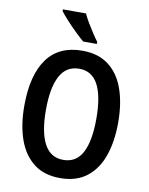

<svg xmlns="http://www.w3.org/2000/svg" viewBox="-101 -1060 844 1091"><g transform="rotate(10 321.5 -514.5)"><path d="M593 -409Q593 -299 564 -216.5Q535 -134 475 -87.5Q415 -41 322 -41Q229 -41 169 -88Q109 -135 80 -218Q51 -301 51 -410Q51 -587 119 -681.5Q187 -776 323 -776Q415 -776 475 -730Q535 -684 564 -601.5Q593 -519 593 -409ZM176 -409Q176 -281 212 -213.5Q248 -146 322 -146Q396 -146 431.5 -212.5Q467 -279 467 -409Q467 -539 431.5 -605.5Q396 -672 323 -672Q248 -672 212 -604.5Q176 -537 176 -409ZM305 -988Q315 -966 331.5 -938Q348 -910 365.5 -883.5Q383 -857 396 -840V-828H317Q297 -845 268 -873Q239 -901 212.5 -930Q186 -959 172 -978V-988Z"/></g></svg>

Font: Noto Sans Tamil UI Condensed SemiBold
Style: Regular
Weight: 600
Width: 3
Designer: Jelle Bosma - Monotype Design Team
Foundry: Monotype Imaging Inc.
Version: Version 2.004; ttfautohint (v1.8.4.7-5d5b)